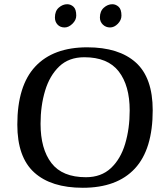

<svg xmlns="http://www.w3.org/2000/svg" viewBox="-20 -876 793 909"><path d="M372 13Q222 13 142 -59.5Q62 -132 62 -286Q62 -470 147 -561Q232 -652 393 -652Q543 -652 623 -580Q703 -508 703 -354Q703 -169 618.5 -78Q534 13 372 13ZM387 -37Q459 -37 505 -80Q551 -123 572.5 -195Q594 -267 594 -353Q594 -471 542 -538Q490 -605 379 -605Q306 -605 260.5 -561.5Q215 -518 193.5 -446.5Q172 -375 172 -290Q172 -171 223.5 -104Q275 -37 387 -37ZM286 -746Q265 -746 252.5 -759.5Q240 -773 240 -793Q240 -824 258.5 -840Q277 -856 298 -856Q315 -856 328 -844Q341 -832 341 -802Q341 -781 323 -763.5Q305 -746 286 -746ZM501 -746Q481 -746 467 -759.5Q453 -773 453 -793Q453 -823 471.5 -839.5Q490 -856 512 -856Q528 -856 541.5 -844Q555 -832 555 -802Q555 -781 538 -763.5Q521 -746 501 -746Z"/></svg>

Font: BriemHand
Style: Regular
Weight: 400
Designer: Gunnlaugur SE Briem, Eben Sorkin
Foundry: Sorkin Type
Version: Version 1.001; ttfautohint (v1.8.4.7-5d5b)